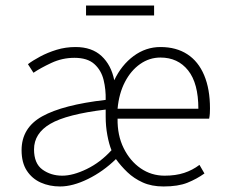

<svg xmlns="http://www.w3.org/2000/svg" viewBox="-20 -662 817 694"><path d="M197 12Q159 12 127.5 -2Q96 -16 77 -45Q58 -74 58 -119Q58 -200 132.5 -241.5Q207 -283 362 -301Q363 -338 354.5 -373Q346 -408 321 -430.5Q296 -453 249 -453Q205 -453 165.5 -434.5Q126 -416 101 -399L81 -430Q98 -443 125 -457.5Q152 -472 184.5 -482Q217 -492 253 -492Q312 -492 347 -459.5Q382 -427 393 -372Q419 -427 463 -459.5Q507 -492 560 -492Q617 -492 657 -466Q697 -440 718 -390Q739 -340 739 -270Q739 -261 738.5 -252Q738 -243 736 -233H405Q404 -173 427 -126.5Q450 -80 488.5 -53.5Q527 -27 575 -27Q615 -27 645.5 -37Q676 -47 701 -66L719 -35Q691 -15 657.5 -1.5Q624 12 571 12Q528 12 496 -2.5Q464 -17 440.5 -39.5Q417 -62 399 -87Q353 -42 298 -15Q243 12 197 12ZM205 -27Q244 -27 293.5 -51Q343 -75 383 -119Q374 -141 368 -173.5Q362 -206 362 -240V-266Q221 -249 162 -214.5Q103 -180 103 -122Q103 -71 133.5 -49Q164 -27 205 -27ZM405 -269H697Q697 -361 660 -407.5Q623 -454 560 -454Q520 -454 486.5 -430.5Q453 -407 431.5 -365.5Q410 -324 405 -269ZM291 -606V-642H537V-606Z"/></svg>

Font: Source Sans 3 Light
Style: Regular
Weight: 300
Designer: Paul D. Hunt
Foundry: Adobe
Version: Version 3.052;hotconv 1.1.0;makeotfexe 2.6.0